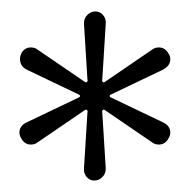

<svg xmlns="http://www.w3.org/2000/svg" viewBox="-20 -722 331 336"><path d="M127 -428 133 -525Q134 -528 132 -529.5Q130 -531 128 -529L46 -473Q41 -469 34 -469Q23 -469 17 -480Q14 -485 14 -490Q14 -502 27 -508L117 -551Q120 -552 120 -554Q120 -556 117 -557L27 -600Q15 -606 15 -619Q15 -624 18 -630Q24 -639 34 -639Q41 -639 46 -635L128 -579Q130 -577 132 -578.5Q134 -580 133 -583L127 -680V-682Q127 -690 133 -696Q139 -702 147 -702Q155 -702 160.5 -695.5Q166 -689 165 -680L159 -583Q158 -580 160 -578.5Q162 -577 164 -579L246 -635Q251 -639 258 -639Q269 -639 275 -628Q278 -624 278 -618Q278 -607 265 -600L175 -557Q172 -556 172 -554Q172 -552 175 -551L265 -508Q278 -502 278 -490Q278 -485 275 -480Q269 -469 258 -469Q251 -469 246 -473L164 -529Q162 -531 160 -529.5Q158 -528 159 -525L165 -428V-426Q165 -418 159 -412Q153 -406 145 -406Q137 -406 131.5 -412.5Q126 -419 127 -428Z"/></svg>

Font: Quicksand Light
Style: Regular
Weight: 300
Designer: Andrew Paglinawan
Foundry: Andrew Paglinawan
Version: Version 3.000